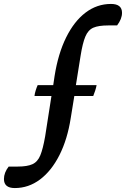

<svg xmlns="http://www.w3.org/2000/svg" viewBox="-149 -753 639 974"><path d="M-74 201Q-129 201 -129 155Q-129 123 -105 92H-59Q-11 92 15.5 80Q42 68 55.5 35Q69 2 80 -61L112 -266H26Q27 -278 32 -294Q37 -310 42 -321H121L128 -368Q146 -481 186.5 -563Q227 -645 285 -689Q343 -733 414 -733Q470 -733 470 -688Q470 -657 445 -624H400Q351 -624 324.5 -612.5Q298 -601 284 -567.5Q270 -534 260 -471L236 -321H341Q339 -309 334 -293.5Q329 -278 324 -266H228L210 -155Q193 -46 152.5 34Q112 114 54 157.5Q-4 201 -74 201Z"/></svg>

Font: Petrona ExtraBold
Style: Italic
Weight: 800
Italic angle: -9°
Designer: Ringo R. Seeber
Foundry: Ringo R. Seeber
Version: Version 2.001; ttfautohint (v1.8.3)